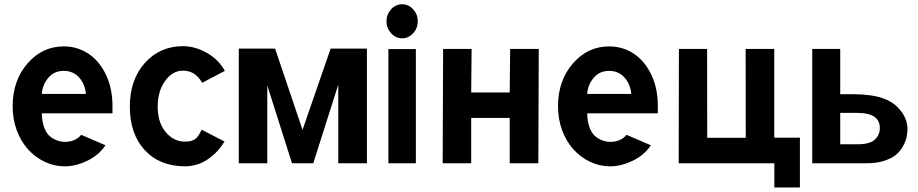

<svg xmlns="http://www.w3.org/2000/svg" viewBox="-20 -749 4213 881"><path d="M171.9 -317.9C173.8 -346.7 184.1 -371.6 202.1 -392.6C220.2 -413.6 243.7 -423.8 272.5 -423.8C301.8 -423.8 325.7 -413.1 343.8 -392.6C361.8 -372.1 371.6 -347.2 374 -317.9ZM277.3 -98.1C266.1 -98.1 255.4 -100.1 245.1 -103.5C234.9 -106.9 223.6 -112.3 211.9 -121.1C200.2 -129.9 190.9 -143.6 183.6 -162.1C176.3 -180.7 172.4 -202.6 171.9 -229H496.1V-262.2C496.1 -314.5 486.8 -361.3 467.8 -402.8C448.7 -444.3 422.4 -477.5 388.2 -501C354 -524.4 315.4 -536.1 272.5 -536.1C207 -536.1 151.9 -510.3 106.4 -458C61 -405.8 38.1 -340.3 38.1 -262.2C38.1 -223.1 43.9 -186.5 56.6 -151.9C69.3 -117.2 86.9 -87.9 108.4 -64C129.9 -40 155.3 -21 184.6 -6.8C213.9 7.3 245.1 14.2 277.3 14.2C312 14.2 346.2 5.4 381.3 -11.7C416.5 -28.8 443.8 -52.2 463.9 -82.5L352.5 -130.4C335 -108.9 310.1 -98.1 277.3 -98.1Z M907.7 -369.1 1011.7 -423.8C992.7 -458 965.8 -485.4 930.2 -505.9C894.5 -526.4 857.4 -537.1 819.8 -537.1C749 -537.1 690.4 -511.2 644.5 -460C598.6 -408.7 575.7 -341.8 575.7 -259.8C575.7 -176.8 598.1 -110.4 644 -60.5C689.9 -10.7 752 14.2 829.6 14.2C849.6 14.2 869.1 10.7 888.2 4.4C907.2 -2 923.8 -10.7 939 -22C954.1 -33.2 967.8 -44.9 979.5 -58.1C991.2 -71.3 1001.5 -85 1010.3 -99.6L905.8 -153.8C902.8 -147.5 898.9 -140.6 895 -134.3C891.1 -127.9 887.2 -122.1 882.3 -116.7C877.4 -111.3 870.6 -107.4 861.8 -104C853 -100.6 841.8 -99.1 829.6 -99.1C793.9 -99.1 764.2 -113.8 739.7 -143.6C715.3 -173.3 703.6 -212.4 703.6 -259.8C703.6 -307.6 715.3 -346.7 737.8 -377.9C760.3 -409.2 787.6 -424.8 819.8 -424.8C857.4 -424.8 886.7 -406.2 907.7 -369.1Z M1075.7 0H1206.5V-356.9L1319.8 0H1417.5L1532.2 -360.8V0H1663.6V-525.9H1497.1L1368.2 -153.3L1242.2 -525.9H1075.7Z M1753.4 -651.4C1753.4 -630.4 1760.3 -612.3 1774.4 -596.7C1788.6 -581.1 1805.7 -573.2 1825.2 -573.2C1844.7 -573.2 1861.8 -581.1 1876 -596.7C1890.1 -612.3 1897 -630.4 1897 -651.4C1897 -672.4 1890.1 -690.4 1876 -706.1C1861.8 -721.7 1844.7 -729.5 1825.2 -729.5C1805.7 -729.5 1788.6 -721.7 1774.4 -706.1C1760.3 -690.4 1753.4 -672.4 1753.4 -651.4ZM1762.2 -523.9V0H1888.2V-523.9Z M2013.2 -524.4 2011.2 0H2142.1V-208H2318.8V0H2450.2L2452.1 -524.4H2320.8L2318.8 -324.7H2142.1L2144 -524.4Z M2674.3 -317.9C2676.3 -346.7 2686.5 -371.6 2704.6 -392.6C2722.7 -413.6 2746.1 -423.8 2774.9 -423.8C2804.2 -423.8 2828.1 -413.1 2846.2 -392.6C2864.3 -372.1 2874 -347.2 2876.5 -317.9ZM2779.8 -98.1C2768.6 -98.1 2757.8 -100.1 2747.6 -103.5C2737.3 -106.9 2726.1 -112.3 2714.4 -121.1C2702.6 -129.9 2693.4 -143.6 2686 -162.1C2678.7 -180.7 2674.8 -202.6 2674.3 -229H2998.5V-262.2C2998.5 -314.5 2989.3 -361.3 2970.2 -402.8C2951.2 -444.3 2924.8 -477.5 2890.6 -501C2856.4 -524.4 2817.9 -536.1 2774.9 -536.1C2709.5 -536.1 2654.3 -510.3 2608.9 -458C2563.5 -405.8 2540.5 -340.3 2540.5 -262.2C2540.5 -223.1 2546.4 -186.5 2559.1 -151.9C2571.8 -117.2 2589.4 -87.9 2610.8 -64C2632.3 -40 2657.7 -21 2687 -6.8C2716.3 7.3 2747.6 14.2 2779.8 14.2C2814.5 14.2 2848.6 5.4 2883.8 -11.7C2918.9 -28.8 2946.3 -52.2 2966.3 -82.5L2855 -130.4C2837.4 -108.9 2812.5 -98.1 2779.8 -98.1Z M3650.4 111.3V-117.2H3532.7V-524.4H3401.4L3401.9 -116.7H3225.1L3224.6 -524.4H3095.2L3094.2 0H3533.2V111.3Z M3835.4 -231H3914.1C3982.9 -231 4017.1 -208 4017.1 -161.6C4017.1 -140.1 4009.3 -122.1 3993.7 -107.9C3978 -93.8 3951.2 -86.9 3914.1 -86.9H3835.4ZM3707 -524.4V0H3956.5C3987.3 0 4014.2 -3.4 4037.6 -11.2C4061 -19 4079.1 -28.3 4092.3 -39.6C4105.5 -50.8 4115.7 -64 4124 -79.1C4132.3 -94.2 4137.7 -107.9 4140.1 -120.6C4142.6 -133.3 4144 -146 4144 -158.7C4144 -173.8 4140.6 -189.5 4133.8 -206.5C4127 -223.6 4114.7 -240.7 4098.1 -257.8C4081.5 -274.9 4058.6 -288.6 4030.8 -298.3C3997.6 -310.1 3951.7 -316.4 3892.6 -316.9H3835.4V-524.4Z"/></svg>

Font: Tuffy
Style: Bold
Weight: 700
Designer: Thatcher Ulrich, Karoly Barta, Michael Everson
Version: Version 001.270